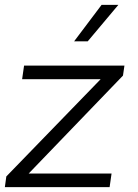

<svg xmlns="http://www.w3.org/2000/svg" viewBox="-31 -770 566 790"><path d="M387 -750H456L330 -600H274ZM-5 -44 383 -444H60L68 -500H481L475 -459L87 -56H428L420 0H-11Z"/></svg>

Font: Oakes Grotesk Light
Style: Italic
Weight: 300
Italic angle: -8°
Designer: Samuel Oakes
Foundry: Samuel Oakes
Version: Version 1.000;PS 001.000;hotconv 1.0.88;makeotf.lib2.5.64775